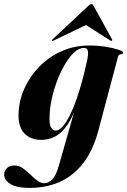

<svg xmlns="http://www.w3.org/2000/svg" viewBox="-84 -676 623 941"><path d="M397 -32Q360.5 104 275 174.5Q189.5 245 59 245Q-1 245 -32.2 226.2Q-63.5 207.5 -63.5 180Q-63.5 161.5 -50.5 148.2Q-37.5 135 -13.5 135Q8.5 135 27.5 148.2Q46.5 161.5 64 178.8Q81.5 196 98.8 209Q116 222 134 222Q154 222 172.5 202.8Q191 183.5 203.5 138.5L279 -126Q248.5 -54.5 209.2 -22.5Q170 9.5 117 9.5Q64.5 9.5 34.2 -23.8Q4 -57 7 -121Q9.5 -185.5 36.8 -245Q64 -304.5 110.8 -351.5Q157.5 -398.5 219.5 -425.8Q281.5 -453 353 -453Q396 -453 434.2 -446.8Q472.5 -440.5 496 -432.5Q519.5 -424.5 519.5 -419.5Q519.5 -411 508.2 -410Q497 -409 494.5 -398.5ZM159 -110Q156.5 -66 166.2 -51Q176 -36 187.5 -36Q213.5 -36 241 -79.8Q268.5 -123.5 294 -198.5Q319.5 -273.5 340 -367Q348.5 -401 347.5 -421Q346.5 -441 327.5 -441Q299 -441 270.2 -409.8Q241.5 -378.5 217 -328.5Q192.5 -278.5 176.8 -220.8Q161 -163 159 -110ZM179.5 -477.5Q173.5 -474.5 171 -476.5Q169.5 -479 174 -483.5L350 -648.5Q358 -656 364 -656Q369.5 -656 374 -648.5L465 -483.5Q468 -479 463.5 -476.5Q461.5 -474.5 456.5 -477.5L337.5 -553.5Z"/></svg>

Font: Fraunces 144pt
Style: Bold Italic
Weight: 700
Italic angle: -16°
Version: Version 1.000;[b76b70a41]